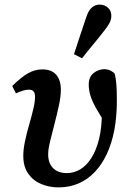

<svg xmlns="http://www.w3.org/2000/svg" viewBox="-20 -799 567 833"><path d="M234 14Q194 14 159 -0.5Q124 -15 102.5 -45.5Q81 -76 81 -123Q81 -151 88.5 -186.5Q96 -222 106.5 -258Q117 -294 124.5 -326Q132 -358 132 -379Q132 -395 125.5 -402.5Q119 -410 105 -410Q94 -410 80.5 -406Q67 -402 49 -394L33 -426Q73 -465 102.5 -481.5Q132 -498 164 -498Q203 -498 223.5 -475Q244 -452 244 -410Q244 -380 235.5 -341Q227 -302 216.5 -261.5Q206 -221 197.5 -186.5Q189 -152 189 -129Q189 -91 210.5 -69.5Q232 -48 270 -48Q301 -48 328.5 -64.5Q356 -81 377 -114.5Q398 -148 410 -197Q422 -246 422 -311Q422 -330 421 -347Q420 -364 419 -383L450 -350L441 -258Q412 -302 395.5 -332Q379 -362 372 -385.5Q365 -409 365 -432Q365 -465 386 -482Q407 -499 435 -499Q449 -498 460 -492.5Q471 -487 478 -479Q483 -457 485 -431.5Q487 -406 487 -361Q487 -293 476 -235Q465 -177 443.5 -131Q422 -85 391 -52.5Q360 -20 320.5 -3Q281 14 234 14ZM301 -564Q314 -603 327 -643Q340 -683 353 -721Q360 -743 369 -755.5Q378 -768 389 -773.5Q400 -779 412 -779Q434 -779 448.5 -765.5Q463 -752 463 -731Q463 -714 455 -699Q447 -684 430 -663Q407 -633 383 -604.5Q359 -576 336 -546Z"/></svg>

Font: Source Serif 4 18pt SemiBold
Style: Italic
Weight: 600
Italic angle: -12°
Designer: Frank Grießhammer
Foundry: Adobe Systems Incorporated
Version: Version 4.004;hotconv 1.0.116;makeotfexe 2.5.65601